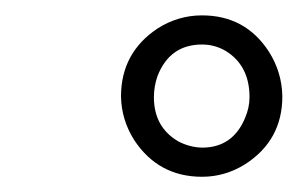

<svg xmlns="http://www.w3.org/2000/svg" viewBox="-20 -651 389 251"><path d="M306.2 -523.9Q306.2 -565.4 274.9 -584.5Q260.7 -592.8 244.1 -592.8Q202.1 -592.8 186 -551.8Q181.2 -538.1 181.2 -523.9Q181.2 -484.9 212.9 -466.3Q227.5 -458.5 244.1 -458Q284.2 -458 300.3 -496.6Q306.2 -510.3 306.2 -523.9ZM138.2 -524.9Q138.2 -582 186 -613.8Q212.9 -630.9 244.1 -630.9Q300.8 -630.9 331.5 -583.5Q348.6 -556.6 349.1 -524.9Q349.1 -467.8 300.8 -436.5Q274.4 -419.9 244.1 -419.9Q187.5 -419.9 155.8 -467.3Q138.7 -494.1 138.2 -524.9Z"/></svg>

Font: Linux Libertine Capitals O
Style: Bold Italic Samll Caps
Weight: 400
Italic angle: -12°
Designer: Philipp H. Poll
Foundry: Philipp H. Poll
Version: Version 5.0.4